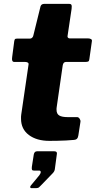

<svg xmlns="http://www.w3.org/2000/svg" viewBox="-20 -730 496 995"><path d="M236 0Q170 0 129.5 -30.5Q89 -61 89 -115Q89 -120 89 -125.5Q89 -131 90 -136L128 -396Q129 -403 123.5 -406Q118 -409 110 -409H54Q39 -409 43 -434L54 -518Q56 -527 59.5 -528.5Q63 -530 72 -530H136Q142 -530 147 -535Q152 -540 153 -547L190 -697Q194 -710 210 -710H339Q347 -710 350 -705Q353 -700 351 -684L330 -543Q329 -538 332.5 -534.5Q336 -531 341 -531H436Q445 -531 451.5 -527.5Q458 -524 456 -515L443 -423Q442 -414 437.5 -411.5Q433 -409 422 -409H322Q308 -409 305 -391L274 -176Q273 -172 273 -168Q273 -164 273 -161Q273 -140 287 -131.5Q301 -123 332 -123H380Q387 -123 392.5 -115Q398 -107 397 -99L386 -28Q383 -6 364 -5Q345 -3 322.5 -2Q300 -1 278 -0.5Q256 0 236 0ZM142 245Q137 245 136.5 240Q136 235 141 230L184 178Q192 167 191 160.5Q190 154 183 154H156Q148 154 146 150Q144 146 145 135L155 71Q158 54 172 54H261Q276 54 275 66L264 148Q262 159 253 168L196 227Q189 234 183.5 239.5Q178 245 168 245H142Z"/></svg>

Font: Libre Franklin Thin ExtraBold
Style: Italic
Weight: 800
Italic angle: -8°
Version: Version 2.000